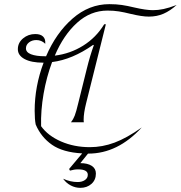

<svg xmlns="http://www.w3.org/2000/svg" viewBox="-20 -730 871 925"><path d="M244 -462Q318 -471 380.5 -510Q443 -549 482 -613H490L395 -233Q383 -185 383 -154Q383 -144 384 -141H322Q333 -155 340 -173Q347 -191 357 -233L398 -398Q414 -463 432 -512L429 -514Q328 -443 231 -431Q204 -359 190 -278.5Q176 -198 178 -122Q211 -76 274 -48.5Q337 -21 413 -21Q473 -21 532 -43Q591 -65 663 -116Q547 10 406 10H404L367 56Q402 56 422 69Q442 82 442 106Q442 137 420.5 156Q399 175 367 175Q343 175 321 163.5Q299 152 284 131Q319 147 354 147Q375 147 389 137.5Q403 128 403 112Q403 86 356 86Q337 86 317 92L313 84L376 9Q283 4 230.5 -32.5Q178 -69 152 -130Q147 -155 147 -196Q147 -314 190 -428H189Q131 -428 98.5 -445.5Q66 -463 66 -493Q66 -524 91 -545Q116 -566 150 -566Q175 -566 187.5 -554Q200 -542 198 -519Q180 -537 155 -537Q134 -537 119.5 -525.5Q105 -514 105 -497Q105 -478 129.5 -468.5Q154 -459 197 -459H202Q250 -571 329.5 -640.5Q409 -710 507 -710Q540 -710 567 -706Q594 -702 627 -694Q683 -681 717 -681Q742 -681 768 -686.5Q794 -692 831 -706Q800 -678 768 -664Q736 -650 697 -650Q664 -650 610 -663Q578 -671 553 -675Q528 -679 498 -679Q416 -679 351 -620Q286 -561 244 -462Z"/></svg>

Font: Srisakdi
Style: Regular
Weight: 400
Designer: Cadson Demak Co.,Ltd.
Foundry: Cadson Demak Co.,Ltd.
Version: Version 1.000